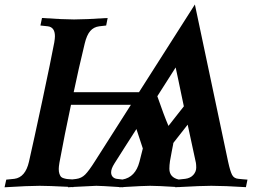

<svg xmlns="http://www.w3.org/2000/svg" viewBox="-34 -812 1141 834"><path d="M334 -623Q307.1 -512.2 286.1 -411.6H569.8L812.5 -792.5L957 -108.9Q965.8 -68.4 974.1 -52.5Q982.4 -36.6 1002 -35.2Q1005.9 -34.7 1022.2 -33.2Q1038.6 -31.7 1041 -31.7L1034.2 1Q940.4 -4.9 883.8 -4.9Q840.8 -4.9 745.1 0.5V1Q744.1 1 742.4 0.7Q740.7 0.5 740.2 0.5Q738.3 1 733.9 1Q729.5 1 727.5 1.5V0Q650.9 -4.9 617.7 -4.9Q590.8 -4.9 501.5 0.5V1.5Q498.5 1 493.2 1Q487.3 1 484.4 1.5V0.5Q403.8 -4.9 384.3 -4.9Q372.6 -4.9 284.7 0V1Q281.7 0.5 276.4 0.5Q271 0.5 261.2 1.5L261.7 -0.5Q175.8 -4.9 138.2 -4.9Q90.3 -4.9 -14.2 1.5L-6.8 -31.7L28.3 -35.2Q76.2 -41.5 91.8 -109.4Q111.8 -196.8 149.7 -374.3Q187.5 -551.8 201.7 -627.4Q204.6 -645 204.6 -654.3Q204.6 -694.3 173.3 -697.8L141.6 -701.2L148.4 -733.9Q240.7 -727.5 287.6 -727.5Q336.4 -727.5 433.6 -733.9L427.2 -701.2L397.5 -697.8Q373 -694.8 357.9 -677.2Q342.8 -659.7 334 -623ZM221.2 -78.1Q221.2 -65.4 224.1 -57.1Q227.1 -48.8 230.7 -44.4Q234.4 -40 243.7 -37.4Q252.9 -34.7 259.3 -34.2Q265.6 -33.7 279.8 -32.7L296.9 -34.7Q319.8 -37.6 335.9 -53.7Q352.1 -69.8 378.9 -112.3L534.7 -356.9H274.4Q246.6 -227.1 224.1 -105Q221.2 -87.4 221.2 -78.1ZM816.9 -105Q809.6 -139.2 797.4 -195.3Q785.2 -251.5 781.2 -270.5L715.3 -186.5L719.2 -190.9Q717.8 -182.1 712.4 -156Q707 -129.9 704.3 -111.8Q701.7 -93.8 701.7 -79.1Q701.7 -41.5 742.2 -32.2L770.5 -35.2Q793 -38.1 805.7 -52.2Q818.4 -66.4 818.4 -84Q818.4 -95.7 816.9 -105.5ZM448.7 -63.5Q448.7 -50.8 456.3 -43.2Q463.9 -35.6 476.6 -34.7L498 -32.2Q554.2 -42 571.8 -109.4Q574.2 -118.7 579.1 -138.2Q584 -157.7 586.4 -167Q572.3 -211.4 558.6 -251.5Q542.5 -226.6 510.5 -176.5Q478.5 -126.5 462.9 -101.6Q448.7 -79.1 448.7 -63.5ZM729 -519Q702.1 -477.1 649.4 -394Q678.2 -310.5 697.8 -265.1Q707.5 -277.3 730.2 -306.4Q752.9 -335.4 764.6 -350.1Q760.7 -367.7 753.9 -400.9Q747.1 -434.1 741 -462.9Q734.9 -491.7 729 -519Z"/></svg>

Font: Flanker
Style: Bold Italic
Weight: 700
Italic angle: -12°
Designer: Flanker
Version: Version 2.000